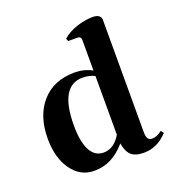

<svg xmlns="http://www.w3.org/2000/svg" viewBox="-99 -570 605 660"><g transform="rotate(-20 204.0 -240.5)"><path d="M405 -32Q368 9 318 9Q287 9 272 -4.5Q257 -18 252 -49Q226 -19 198 -5Q170 9 136 9Q86 9 54.5 -35Q23 -79 23 -149Q23 -233 67 -282.5Q111 -332 187 -332Q222 -332 251 -316V-427Q251 -441 238 -441H204L200 -451Q220 -469 251 -479.5Q282 -490 312 -490Q325 -490 333 -484.5Q341 -479 341 -469V-57Q341 -27 360 -27Q379 -27 397 -42ZM251 -81V-296Q231 -306 207 -306Q123 -306 123 -161Q123 -102 139.5 -70.5Q156 -39 188 -39Q226 -39 251 -81Z"/></g></svg>

Font: Katibeh
Style: Regular
Weight: 400
Designer: Arabic design by Kourosh Beigpour, Latin design by Eduardo Tunni, engineering by Lasse Fister
Version: Version 1.000